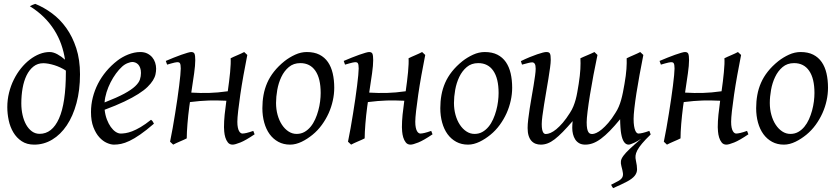

<svg xmlns="http://www.w3.org/2000/svg" viewBox="-20 -725 4311 989"><path d="M184.1 -35.6Q248.5 -35.6 283.9 -114.5Q319.3 -193.4 319.3 -354V-361.3Q306.2 -370.1 291 -377.2Q275.9 -384.3 260.3 -389.2Q244.6 -394 230 -396.7Q215.3 -399.4 203.1 -399.4Q173.8 -399.4 152.3 -382.3Q130.9 -365.2 116.9 -336.7Q103 -308.1 96.4 -270.8Q89.8 -233.4 89.8 -192.4Q89.8 -161.1 96.2 -132.8Q102.5 -104.5 114.7 -82.8Q127 -61 144.5 -48.3Q162.1 -35.6 184.1 -35.6ZM17.6 -172.9Q17.6 -211.4 26.6 -247.6Q35.6 -283.7 51.3 -315.2Q66.9 -346.7 87.9 -372.8Q108.9 -398.9 133.3 -417.7Q157.7 -436.5 183.8 -446.8Q210 -457 235.8 -457Q254.4 -457 275.4 -445.6Q296.4 -434.1 314.9 -417.5Q309.1 -457.5 295.4 -496.3Q281.7 -535.2 259.5 -570.3Q237.3 -605.5 206.1 -636.5Q174.8 -667.5 133.8 -692.9Q140.6 -696.8 147.9 -700Q155.3 -703.1 161.6 -705.1Q206.5 -687 248 -656.2Q289.6 -625.5 321.5 -580.8Q353.5 -536.1 372.8 -476.8Q392.1 -417.5 392.1 -342.3Q392.1 -260.7 374 -193.8Q356 -127 324 -79.3Q292 -31.7 249 -5.9Q206.1 20 156.2 20Q118.2 20 91.8 2.4Q65.4 -15.1 48.8 -43Q32.2 -70.8 24.9 -105.2Q17.6 -139.6 17.6 -172.9Z M608.9 -381.8Q592.8 -367.2 577.4 -346.2Q562 -325.2 549.6 -300.8Q537.1 -276.4 528.8 -249.8Q520.5 -223.1 518.6 -197.3Q582.5 -222.2 619.9 -242.4Q657.2 -262.7 676.3 -280.8Q695.3 -298.8 700.7 -315.4Q706.1 -332 706.1 -349.1Q706.1 -364.3 702.1 -375.2Q698.2 -386.2 691.9 -392.8Q685.5 -399.4 677.5 -402.6Q669.4 -405.8 661.1 -405.8Q653.3 -405.8 638.2 -400.1Q623 -394.5 608.9 -381.8ZM784.2 -371.1Q784.2 -357.4 781 -342.3Q777.8 -327.1 767.8 -311Q757.8 -294.9 740 -277.3Q722.2 -259.8 692.6 -241Q663.1 -222.2 620.6 -201.9Q578.1 -181.6 519 -159.7Q522 -132.3 530.5 -109.9Q539.1 -87.4 550.5 -71.3Q562 -55.2 575.4 -46.1Q588.9 -37.1 602.1 -37.1Q612.3 -37.1 627 -39.3Q641.6 -41.5 660.9 -48.8Q680.2 -56.2 704.3 -70.3Q728.5 -84.5 757.8 -107.9Q763.2 -105 767.3 -98.4Q771.5 -91.8 772.9 -87.9Q732.9 -53.2 702.1 -32Q671.4 -10.7 647.2 0.7Q623 12.2 603.8 16.1Q584.5 20 566.9 20Q550.8 20 530.3 11Q509.8 2 491.7 -17.8Q473.6 -37.6 461.2 -69.6Q448.7 -101.6 448.7 -147.9Q448.7 -186 458 -222.9Q467.3 -259.8 484.6 -293.7Q502 -327.6 527.3 -357.9Q552.7 -388.2 585 -413.1Q596.2 -421.9 610.4 -429.9Q624.5 -438 639.9 -444.1Q655.3 -450.2 671.1 -453.6Q687 -457 702.1 -457Q723.1 -457 738.5 -449.5Q753.9 -441.9 764.2 -429.7Q774.4 -417.5 779.3 -402.1Q784.2 -386.7 784.2 -371.1Z M1133.8 -69.8Q1133.8 -100.6 1137.2 -134.3Q1140.6 -168 1146 -206.1Q1122.1 -207 1100.1 -207.5Q1078.1 -208 1055.7 -207.3Q1033.2 -206.5 1009.5 -204.6Q985.8 -202.6 958.5 -199.2Q957.5 -193.4 956.8 -187.5Q956.1 -181.6 955.1 -175.8Q952.1 -153.8 949.7 -131.1Q947.3 -108.4 945.6 -86.9Q943.8 -65.4 942.9 -46.1Q941.9 -26.9 941.9 -12.2Q935.5 -8.8 926 -4.6Q916.5 -0.5 906.5 3.9Q896.5 8.3 887.2 12.5Q877.9 16.6 872.1 20L856 4.9Q862.8 -27.3 869.4 -64.9Q876 -102.5 882.1 -140.4Q888.2 -178.2 893.6 -215.1Q898.9 -252 902.8 -283Q906.7 -314 908.9 -337.4Q911.1 -360.8 911.1 -372.1Q911.1 -383.3 909.9 -389.9Q908.7 -396.5 906.5 -399.7Q904.3 -402.8 900.9 -403.8Q897.5 -404.8 893.1 -404.8Q888.7 -404.8 880.1 -402.8Q871.6 -400.9 862.8 -398.4Q852.5 -395.5 840.8 -392.1L834 -411.1Q854.5 -419.9 875.2 -428.2Q896 -436.5 914.1 -442.9Q932.1 -449.2 945.6 -453.1Q959 -457 964.8 -457Q978.5 -457 982.2 -447.5Q985.8 -438 985.8 -415Q985.8 -388.7 980 -347.2Q974.1 -305.7 965.3 -248Q990.2 -246.6 1012.5 -246.1Q1034.7 -245.6 1056.9 -246.3Q1079.1 -247.1 1102.5 -249Q1126 -251 1153.3 -254.9Q1156.7 -278.8 1159.9 -304.4Q1163.1 -330.1 1165.3 -353Q1167.5 -376 1168.2 -394.8Q1168.9 -413.6 1168 -424.8Q1174.3 -428.2 1183.8 -432.4Q1193.4 -436.5 1203.4 -440.9Q1213.4 -445.3 1222.7 -449.5Q1231.9 -453.6 1237.8 -457L1253.9 -441.9Q1243.7 -390.1 1234.1 -337.2Q1224.6 -284.2 1217.8 -237.3Q1210.9 -190.4 1206.8 -153.6Q1202.6 -116.7 1202.6 -97.7Q1202.6 -80.1 1205.1 -68.4Q1207.5 -56.6 1211.4 -49.8Q1215.3 -43 1220 -40Q1224.6 -37.1 1228.5 -37.1Q1236.8 -37.1 1250.5 -40.3Q1264.2 -43.5 1284.7 -50.8L1291.5 -33.2Q1245.6 -2 1218 9Q1190.4 20 1178.2 20Q1162.6 20 1153.8 8.8Q1145 -2.4 1140.6 -17.3Q1136.2 -32.2 1135 -47.4Q1133.8 -62.5 1133.8 -69.8Z M1631.8 -246.1Q1631.8 -320.8 1604.5 -360.4Q1577.1 -399.9 1526.9 -399.9Q1491.7 -399.9 1467.8 -379.6Q1443.8 -359.4 1429.2 -328.6Q1414.6 -297.9 1408.2 -262Q1401.9 -226.1 1401.9 -194.8Q1401.9 -162.1 1409.9 -133.1Q1418 -104 1432.4 -82.3Q1446.8 -60.5 1466.1 -47.9Q1485.4 -35.2 1507.8 -35.2Q1530.3 -35.2 1548.1 -45.2Q1565.9 -55.2 1579.8 -72Q1593.8 -88.9 1603.5 -110.6Q1613.3 -132.3 1619.6 -155.8Q1626 -179.2 1628.9 -202.6Q1631.8 -226.1 1631.8 -246.1ZM1701.7 -272.9Q1701.7 -240.2 1694.3 -206.8Q1687 -173.3 1672.9 -141.8Q1658.7 -110.4 1637.9 -81.8Q1617.2 -53.2 1589.8 -30.8Q1577.1 -20.5 1563 -11.2Q1548.8 -2 1534.2 5.1Q1519.5 12.2 1504.4 16.1Q1489.3 20 1474.6 20Q1440.4 20 1413.8 5.6Q1387.2 -8.8 1368.9 -33.9Q1350.6 -59.1 1341.1 -93.5Q1331.5 -127.9 1331.5 -168Q1331.5 -203.1 1337.4 -235.6Q1343.3 -268.1 1356.4 -298.3Q1369.6 -328.6 1391.6 -356.4Q1413.6 -384.3 1445.8 -410.2Q1470.7 -429.7 1500.5 -443.4Q1530.3 -457 1560.5 -457Q1598.6 -457 1625.5 -443.4Q1652.3 -429.7 1669.2 -405.3Q1686 -380.9 1693.8 -347.2Q1701.7 -313.5 1701.7 -272.9Z M2050.3 -69.8Q2050.3 -100.6 2053.7 -134.3Q2057.1 -168 2062.5 -206.1Q2038.6 -207 2016.6 -207.5Q1994.6 -208 1972.2 -207.3Q1949.7 -206.5 1926 -204.6Q1902.3 -202.6 1875 -199.2Q1874 -193.4 1873.3 -187.5Q1872.6 -181.6 1871.6 -175.8Q1868.7 -153.8 1866.2 -131.1Q1863.8 -108.4 1862.1 -86.9Q1860.4 -65.4 1859.4 -46.1Q1858.4 -26.9 1858.4 -12.2Q1852.1 -8.8 1842.5 -4.6Q1833 -0.5 1823 3.9Q1813 8.3 1803.7 12.5Q1794.4 16.6 1788.6 20L1772.5 4.9Q1779.3 -27.3 1785.9 -64.9Q1792.5 -102.5 1798.6 -140.4Q1804.7 -178.2 1810.1 -215.1Q1815.4 -252 1819.3 -283Q1823.2 -314 1825.4 -337.4Q1827.6 -360.8 1827.6 -372.1Q1827.6 -383.3 1826.4 -389.9Q1825.2 -396.5 1823 -399.7Q1820.8 -402.8 1817.4 -403.8Q1814 -404.8 1809.6 -404.8Q1805.2 -404.8 1796.6 -402.8Q1788.1 -400.9 1779.3 -398.4Q1769 -395.5 1757.3 -392.1L1750.5 -411.1Q1771 -419.9 1791.7 -428.2Q1812.5 -436.5 1830.6 -442.9Q1848.6 -449.2 1862.1 -453.1Q1875.5 -457 1881.3 -457Q1895 -457 1898.7 -447.5Q1902.3 -438 1902.3 -415Q1902.3 -388.7 1896.5 -347.2Q1890.6 -305.7 1881.8 -248Q1906.7 -246.6 1929 -246.1Q1951.2 -245.6 1973.4 -246.3Q1995.6 -247.1 2019 -249Q2042.5 -251 2069.8 -254.9Q2073.2 -278.8 2076.4 -304.4Q2079.6 -330.1 2081.8 -353Q2084 -376 2084.7 -394.8Q2085.4 -413.6 2084.5 -424.8Q2090.8 -428.2 2100.3 -432.4Q2109.9 -436.5 2119.9 -440.9Q2129.9 -445.3 2139.2 -449.5Q2148.4 -453.6 2154.3 -457L2170.4 -441.9Q2160.2 -390.1 2150.6 -337.2Q2141.1 -284.2 2134.3 -237.3Q2127.4 -190.4 2123.3 -153.6Q2119.1 -116.7 2119.1 -97.7Q2119.1 -80.1 2121.6 -68.4Q2124 -56.6 2127.9 -49.8Q2131.8 -43 2136.5 -40Q2141.1 -37.1 2145 -37.1Q2153.3 -37.1 2167 -40.3Q2180.7 -43.5 2201.2 -50.8L2208 -33.2Q2162.1 -2 2134.5 9Q2106.9 20 2094.7 20Q2079.1 20 2070.3 8.8Q2061.5 -2.4 2057.1 -17.3Q2052.7 -32.2 2051.5 -47.4Q2050.3 -62.5 2050.3 -69.8Z M2548.3 -246.1Q2548.3 -320.8 2521 -360.4Q2493.7 -399.9 2443.4 -399.9Q2408.2 -399.9 2384.3 -379.6Q2360.4 -359.4 2345.7 -328.6Q2331.1 -297.9 2324.7 -262Q2318.4 -226.1 2318.4 -194.8Q2318.4 -162.1 2326.4 -133.1Q2334.5 -104 2348.9 -82.3Q2363.3 -60.5 2382.6 -47.9Q2401.9 -35.2 2424.3 -35.2Q2446.8 -35.2 2464.6 -45.2Q2482.4 -55.2 2496.3 -72Q2510.3 -88.9 2520 -110.6Q2529.8 -132.3 2536.1 -155.8Q2542.5 -179.2 2545.4 -202.6Q2548.3 -226.1 2548.3 -246.1ZM2618.2 -272.9Q2618.2 -240.2 2610.8 -206.8Q2603.5 -173.3 2589.4 -141.8Q2575.2 -110.4 2554.4 -81.8Q2533.7 -53.2 2506.3 -30.8Q2493.7 -20.5 2479.5 -11.2Q2465.3 -2 2450.7 5.1Q2436 12.2 2420.9 16.1Q2405.8 20 2391.1 20Q2356.9 20 2330.3 5.6Q2303.7 -8.8 2285.4 -33.9Q2267.1 -59.1 2257.6 -93.5Q2248 -127.9 2248 -168Q2248 -203.1 2253.9 -235.6Q2259.8 -268.1 2272.9 -298.3Q2286.1 -328.6 2308.1 -356.4Q2330.1 -384.3 2362.3 -410.2Q2387.2 -429.7 2417 -443.4Q2446.8 -457 2477.1 -457Q2515.1 -457 2542 -443.4Q2568.8 -429.7 2585.7 -405.3Q2602.5 -380.9 2610.4 -347.2Q2618.2 -313.5 2618.2 -272.9Z M2663.1 -410.2Q2687 -421.9 2708.5 -430.7Q2730 -439.5 2747.1 -445.3Q2764.2 -451.2 2776.1 -454.1Q2788.1 -457 2793 -457Q2800.3 -457 2804.9 -455.6Q2809.6 -454.1 2812.3 -449.7Q2814.9 -445.3 2815.9 -437.3Q2816.9 -429.2 2816.9 -416Q2816.9 -402.3 2813.5 -377Q2810.1 -351.6 2804.9 -319.8Q2799.8 -288.1 2793.7 -253.2Q2787.6 -218.3 2782.5 -186Q2777.3 -153.8 2773.9 -127.4Q2770.5 -101.1 2770.5 -85.9Q2770.5 -68.8 2772.5 -58.8Q2774.4 -48.8 2777.6 -43.5Q2780.8 -38.1 2784.4 -36.4Q2788.1 -34.7 2791.5 -34.7Q2802.2 -34.7 2815.9 -40.5Q2829.6 -46.4 2845.5 -59.3Q2861.3 -72.3 2879.2 -93Q2897 -113.8 2916 -144Q2926.8 -160.6 2933.6 -177.5Q2940.4 -194.3 2945.3 -212.2Q2950.2 -230 2953.6 -249.8Q2957 -269.5 2960.9 -293Q2967.8 -337.4 2969.5 -369.1Q2971.2 -400.9 2969.7 -424.8Q2976.6 -428.2 2986.3 -432.4Q2996.1 -436.5 3006.3 -440.9Q3016.6 -445.3 3026.1 -449.5Q3035.6 -453.6 3042 -457L3057.6 -441.9Q3046.9 -392.1 3036.9 -338.4Q3026.9 -284.7 3019 -236.6Q3011.2 -188.5 3006.6 -150.9Q3002 -113.3 3002 -95.2Q3002 -74.7 3004.4 -62.7Q3006.8 -50.8 3010.7 -44.7Q3014.6 -38.6 3019.8 -36.6Q3024.9 -34.7 3030.8 -34.7Q3039.1 -34.7 3051.8 -40.3Q3064.5 -45.9 3080.1 -58.8Q3095.7 -71.8 3113.5 -92.3Q3131.3 -112.8 3149.9 -143.1Q3160.2 -158.7 3167.2 -175.3Q3174.3 -191.9 3179.4 -210.2Q3184.6 -228.5 3188.7 -249Q3192.9 -269.5 3196.8 -293Q3204.6 -337.4 3206.8 -369.4Q3209 -401.4 3208 -424.8Q3214.4 -428.2 3223.9 -432.4Q3233.4 -436.5 3243.4 -440.9Q3253.4 -445.3 3262.7 -449.5Q3272 -453.6 3277.8 -457L3293.9 -441.9Q3283.7 -390.1 3274.4 -339.6Q3265.1 -289.1 3258.3 -245.1Q3251.5 -201.2 3247.6 -166.5Q3243.7 -131.8 3243.7 -112.8Q3243.7 -90.8 3246.1 -76.2Q3248.5 -61.5 3252.2 -52.7Q3255.9 -43.9 3260.3 -40.5Q3264.6 -37.1 3268.6 -37.1Q3276.9 -37.1 3290.5 -40.3Q3304.2 -43.5 3324.7 -50.8L3331.5 -33.2Q3331.1 -32.7 3330.6 -32.7Q3331.1 -32.2 3331.5 -32.2Q3303.7 -5.4 3287.4 14.2Q3271 33.7 3262.9 49.1Q3254.9 64.5 3253.7 76.7Q3252.4 88.9 3255.4 101.1Q3261.7 129.4 3261.5 147.7Q3261.2 166 3249 180.9Q3236.8 195.8 3210.4 210Q3184.1 224.1 3138.2 244.1Q3135.3 240.2 3132.3 235.4Q3129.4 230.5 3127.9 226.6Q3151.9 214.8 3165.5 207Q3179.2 199.2 3184.8 189.7Q3190.4 180.2 3188.7 166.7Q3187 153.3 3180.7 130.4Q3176.8 116.2 3178.5 104.2Q3180.2 92.3 3191.2 77.4Q3202.1 62.5 3223.9 42Q3245.6 21.5 3282.2 -9.8H3281.7Q3274.4 -4.4 3265.1 1Q3255.9 6.3 3246.8 10.5Q3237.8 14.6 3230 17.3Q3222.2 20 3218.3 20Q3189.5 20 3179.7 -36.1Q3178.7 -41 3177.7 -49.8Q3176.8 -58.6 3176 -69.1Q3175.3 -79.6 3174.8 -90.3Q3174.3 -101.1 3174.3 -110.8Q3145.5 -75.7 3121.3 -51Q3097.2 -26.4 3075.7 -10.5Q3054.2 5.4 3034.4 12.7Q3014.6 20 2994.6 20Q2976.1 20 2963.4 12.7Q2950.7 5.4 2942.9 -6.8Q2935.1 -19 2931.4 -34.4Q2927.7 -49.8 2927.7 -65.9Q2927.7 -75.2 2928.2 -82.8Q2928.7 -90.3 2929.7 -101.1Q2901.4 -68.4 2878.9 -45.4Q2856.4 -22.5 2837.4 -7.8Q2818.4 6.8 2801 13.4Q2783.7 20 2765.6 20Q2751.5 20 2739 15.4Q2726.6 10.7 2717.3 0.5Q2708 -9.8 2702.9 -26.1Q2697.8 -42.5 2697.8 -65.9Q2697.8 -84.5 2700.9 -110.6Q2704.1 -136.7 2708.5 -166Q2712.9 -195.3 2718.5 -226.1Q2724.1 -256.8 2728.5 -284.4Q2732.9 -312 2736.1 -334.7Q2739.3 -357.4 2739.3 -371.1Q2739.3 -389.2 2734.4 -396.5Q2729.5 -403.8 2721.2 -403.8Q2714.4 -403.8 2702.6 -400.9Q2690.9 -397.9 2668.9 -392.1Z M3677.2 -69.8Q3677.2 -100.6 3680.7 -134.3Q3684.1 -168 3689.5 -206.1Q3665.5 -207 3643.6 -207.5Q3621.6 -208 3599.1 -207.3Q3576.7 -206.5 3553 -204.6Q3529.3 -202.6 3502 -199.2Q3501 -193.4 3500.2 -187.5Q3499.5 -181.6 3498.5 -175.8Q3495.6 -153.8 3493.2 -131.1Q3490.7 -108.4 3489 -86.9Q3487.3 -65.4 3486.3 -46.1Q3485.4 -26.9 3485.4 -12.2Q3479 -8.8 3469.5 -4.6Q3460 -0.5 3450 3.9Q3439.9 8.3 3430.7 12.5Q3421.4 16.6 3415.5 20L3399.4 4.9Q3406.2 -27.3 3412.8 -64.9Q3419.4 -102.5 3425.5 -140.4Q3431.6 -178.2 3437 -215.1Q3442.4 -252 3446.3 -283Q3450.2 -314 3452.4 -337.4Q3454.6 -360.8 3454.6 -372.1Q3454.6 -383.3 3453.4 -389.9Q3452.1 -396.5 3450 -399.7Q3447.8 -402.8 3444.3 -403.8Q3440.9 -404.8 3436.5 -404.8Q3432.1 -404.8 3423.6 -402.8Q3415 -400.9 3406.2 -398.4Q3396 -395.5 3384.3 -392.1L3377.4 -411.1Q3397.9 -419.9 3418.7 -428.2Q3439.5 -436.5 3457.5 -442.9Q3475.6 -449.2 3489 -453.1Q3502.4 -457 3508.3 -457Q3522 -457 3525.6 -447.5Q3529.3 -438 3529.3 -415Q3529.3 -388.7 3523.4 -347.2Q3517.6 -305.7 3508.8 -248Q3533.7 -246.6 3555.9 -246.1Q3578.1 -245.6 3600.3 -246.3Q3622.6 -247.1 3646 -249Q3669.4 -251 3696.8 -254.9Q3700.2 -278.8 3703.4 -304.4Q3706.5 -330.1 3708.7 -353Q3710.9 -376 3711.7 -394.8Q3712.4 -413.6 3711.4 -424.8Q3717.8 -428.2 3727.3 -432.4Q3736.8 -436.5 3746.8 -440.9Q3756.8 -445.3 3766.1 -449.5Q3775.4 -453.6 3781.2 -457L3797.4 -441.9Q3787.1 -390.1 3777.6 -337.2Q3768.1 -284.2 3761.2 -237.3Q3754.4 -190.4 3750.2 -153.6Q3746.1 -116.7 3746.1 -97.7Q3746.1 -80.1 3748.5 -68.4Q3751 -56.6 3754.9 -49.8Q3758.8 -43 3763.4 -40Q3768.1 -37.1 3772 -37.1Q3780.3 -37.1 3793.9 -40.3Q3807.6 -43.5 3828.1 -50.8L3835 -33.2Q3789.1 -2 3761.5 9Q3733.9 20 3721.7 20Q3706.1 20 3697.3 8.8Q3688.5 -2.4 3684.1 -17.3Q3679.7 -32.2 3678.5 -47.4Q3677.2 -62.5 3677.2 -69.8Z M4175.3 -246.1Q4175.3 -320.8 4147.9 -360.4Q4120.6 -399.9 4070.3 -399.9Q4035.2 -399.9 4011.2 -379.6Q3987.3 -359.4 3972.7 -328.6Q3958 -297.9 3951.7 -262Q3945.3 -226.1 3945.3 -194.8Q3945.3 -162.1 3953.4 -133.1Q3961.4 -104 3975.8 -82.3Q3990.2 -60.5 4009.5 -47.9Q4028.8 -35.2 4051.3 -35.2Q4073.7 -35.2 4091.6 -45.2Q4109.4 -55.2 4123.3 -72Q4137.2 -88.9 4147 -110.6Q4156.7 -132.3 4163.1 -155.8Q4169.4 -179.2 4172.4 -202.6Q4175.3 -226.1 4175.3 -246.1ZM4245.1 -272.9Q4245.1 -240.2 4237.8 -206.8Q4230.5 -173.3 4216.3 -141.8Q4202.1 -110.4 4181.4 -81.8Q4160.6 -53.2 4133.3 -30.8Q4120.6 -20.5 4106.4 -11.2Q4092.3 -2 4077.6 5.1Q4063 12.2 4047.9 16.1Q4032.7 20 4018.1 20Q3983.9 20 3957.3 5.6Q3930.7 -8.8 3912.4 -33.9Q3894 -59.1 3884.5 -93.5Q3875 -127.9 3875 -168Q3875 -203.1 3880.9 -235.6Q3886.7 -268.1 3899.9 -298.3Q3913.1 -328.6 3935.1 -356.4Q3957 -384.3 3989.3 -410.2Q4014.2 -429.7 4043.9 -443.4Q4073.7 -457 4104 -457Q4142.1 -457 4168.9 -443.4Q4195.8 -429.7 4212.6 -405.3Q4229.5 -380.9 4237.3 -347.2Q4245.1 -313.5 4245.1 -272.9Z"/></svg>

Font: Gentium Plus Cyr
Style: Italic
Weight: 400
Italic angle: -8°
Designer: J. Victor Gaultney, Annie Olsen, Iska Routamaa, Becca Hirsbrunner
Foundry: SIL International
Version: Version 5.000